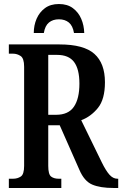

<svg xmlns="http://www.w3.org/2000/svg" viewBox="-20 -935 608 955"><path d="M24 0V-46H45Q67 -46 83.5 -57Q100 -68 100 -110V-603Q100 -645 82.5 -656.5Q65 -668 45 -668H24V-714H276Q397 -714 449.5 -667Q502 -620 502 -526Q502 -441 467 -398Q432 -355 384 -337L486 -128Q506 -87 524 -66.5Q542 -46 564 -46H568V0H545Q478 0 438.5 -17Q399 -34 375 -90L277 -312H220V-110Q220 -68 234 -57Q248 -46 272 -46H285V0ZM259 -364Q320 -364 347.5 -404Q375 -444 375 -519Q375 -591 348.5 -626.5Q322 -662 264 -662H220V-364ZM148 -771Q148 -809 162 -841.5Q176 -874 203.5 -894.5Q231 -915 273 -915Q315 -915 342.5 -894.5Q370 -874 384 -841.5Q398 -809 399 -771H348Q342 -807 322.5 -823Q303 -839 273 -839Q243 -839 223.5 -823Q204 -807 198 -771Z"/></svg>

Font: Noto Serif ExtraCondensed SemiBold
Style: Regular
Weight: 600
Width: 2
Designer: Monotype Design Team
Foundry: Monotype Imaging Inc.
Version: Version 2.015; ttfautohint (v1.8.4.7-5d5b)